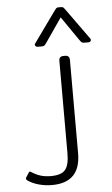

<svg xmlns="http://www.w3.org/2000/svg" viewBox="-60 -769 573 978"><g transform="rotate(-5 226.5 -279.5)"><path d="M143 -556 255 -712Q263 -723 266.5 -726Q270 -729 278 -729H290Q298 -729 301.5 -726Q305 -723 313 -712L425 -556Q427 -554 427 -549Q427 -544 423 -541Q419 -538 413 -538H394Q383 -538 379 -541.5Q375 -545 368 -555L284 -677L200 -555Q193 -545 189 -541.5Q185 -538 174 -538H155Q147 -538 142.5 -544Q138 -550 143 -556ZM43 136Q38 132 36.5 128.5Q35 125 38 120L52 98Q55 92 59 92Q62 92 66 95Q89 110 112 117Q135 124 164 124Q218 124 238 99.5Q258 75 258 17V-457Q258 -480 281 -480H289Q312 -480 312 -457V20Q312 170 166 170Q133 170 100.5 161.5Q68 153 43 136Z"/></g></svg>

Font: Mitr ExtraLight
Style: Regular
Weight: 275
Designer: Thanarat Vachiruckul
Foundry: Cadson Demak Co.,Ltd.
Version: Version 1.001